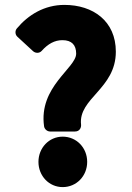

<svg xmlns="http://www.w3.org/2000/svg" viewBox="-20 -727 541 784"><path d="M160 -211C162 -199 173 -190 185 -190H286C307 -190 312 -208 311 -218C299 -326 453 -364 453 -516C453 -641 360 -707 243 -707C161 -707 95 -666 49 -611C41 -602 41 -586 51 -577L115 -518C125 -509 141 -509 150 -519C176 -548 203 -563 235 -563C273 -563 291 -543 291 -508C291 -449 137 -373 160 -211ZM137 -66C137 -9 180 37 236 37C292 37 336 -8 336 -66C336 -124 292 -169 236 -169C180 -169 137 -123 137 -66Z"/></svg>

Font: Falling Sky
Style: Blk
Weight: 900
Designer: Paul D. Hunt
Foundry: Adobe Systems Incorporated
Version: Version 1.02